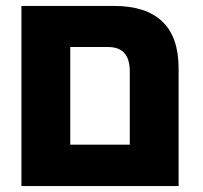

<svg xmlns="http://www.w3.org/2000/svg" viewBox="-20 -625 682 645"><path d="M52 0V-605H364Q470 -605 525 -553Q580 -501 580 -395V0ZM216 -139H416V-385Q416 -427 397.5 -447Q379 -467 344 -467H216Z"/></svg>

Font: Noto Sans Hebrew SemiCondensed ExtraBold
Style: Regular
Weight: 800
Width: 4
Designer: Monotype Design Team
Foundry: Monotype Imaging Inc.
Version: Version 2.004; ttfautohint (v1.8.4.7-5d5b)